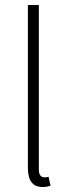

<svg xmlns="http://www.w3.org/2000/svg" viewBox="-20 -739 277 771"><path d="M151 12Q92 12 92 -64V-719H136V-58Q136 -42 142 -34.5Q148 -27 157 -27Q160 -27 163.5 -27Q167 -27 175 -29L183 7Q176 9 169 10.5Q162 12 151 12Z"/></svg>

Font: Giro Light
Style: Regular
Weight: 300
Designer: Paul D. Hunt
Foundry: Adobe Systems Incorporated
Version: Version 1.000;PS 1.0;hotconv 1.0.88;makeotf.lib2.5.647800